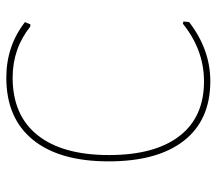

<svg xmlns="http://www.w3.org/2000/svg" viewBox="-59 -622 686 608"><g transform="rotate(-90 284.0 -318.0)"><path d="M342 -641Q442 -641 518 -582L511 -565H504Q434 -621 342 -621Q223 -621 160 -542Q97 -463 97 -316Q97 -171 157 -93Q217 -15 330 -15Q430 -15 513 -82L520 -80L518 -62Q431 5 331 5Q208 5 142.5 -78.5Q77 -162 77 -317Q77 -473 145.5 -557Q214 -641 342 -641Z"/></g></svg>

Font: Alegreya Sans Thin
Style: Regular
Weight: 100
Designer: Juan Pablo del Peral
Foundry: Huerta Tipografica
Version: Version 2.007